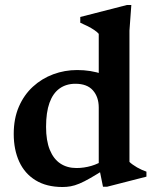

<svg xmlns="http://www.w3.org/2000/svg" viewBox="-20 -737 618 769"><path d="M375.5 -306Q375.5 -348.5 352.2 -375Q329 -401.5 282 -401.5Q245 -401.5 218.5 -382.5Q192 -363.5 178.2 -325.2Q164.5 -287 164.5 -229Q164.5 -173.5 179.5 -136.8Q194.5 -100 221.8 -82Q249 -64 286.5 -64Q316 -64 345.5 -72.5Q375 -81 403 -100V-61Q367.5 -38.5 342.2 -24Q317 -9.5 297.8 -1.5Q278.5 6.5 262.8 9.2Q247 12 230.5 12Q166.5 12 122.8 -14.8Q79 -41.5 57 -89.5Q35 -137.5 35 -200.5Q35 -262 55.5 -309.5Q76 -357 111.8 -389.8Q147.5 -422.5 193.2 -439.5Q239 -456.5 289 -456.5Q316.5 -456.5 341.5 -452.5Q366.5 -448.5 392.8 -439.8Q419 -431 450 -416L375.5 -400V-601.5Q368.5 -609.5 357.2 -617Q346 -624.5 331.8 -631.8Q317.5 -639 301.5 -646V-669L488.5 -717H506L498.5 -614.5V-88.5Q503.5 -83.5 511.5 -77.8Q519.5 -72 529 -66.5Q538.5 -61 548 -56.8Q557.5 -52.5 566.5 -49.5V-29.5L408.5 11H392.5L375.5 -73Z"/></svg>

Font: Newsreader 16pt 16pt SemiBold
Style: Regular
Weight: 600
Version: Version 1.003